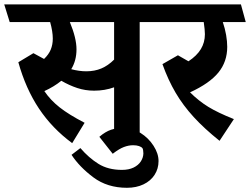

<svg xmlns="http://www.w3.org/2000/svg" viewBox="-45 -600 1160 890"><path d="M708 -497.6H602.5V47.9L483.9 19.5V-195.3Q440.9 -179.7 391.1 -179.7Q350.6 -179.7 313.5 -191.9Q276.4 -204.1 239.3 -225.6Q205.6 -198.2 160.6 -177.7Q188.5 -136.2 231.2 -102.5Q273.9 -68.8 347.2 -30.8L289.6 63.5Q196.8 -4.9 135.5 -96.9Q74.2 -189 40 -311.5L109.9 -353.5L159.2 -326.7Q180.7 -347.2 190.2 -370.1Q199.7 -393.1 199.7 -421.4Q199.7 -453.6 187.5 -497.6H0L-25.4 -579.6H684.1ZM483.9 -497.6H278.8Q309.6 -423.3 309.6 -371.1Q309.6 -319.3 285.2 -279.3Q321.8 -269.5 355 -269.5Q393.6 -269.5 424.8 -282.7Q456.1 -295.9 483.9 -323.7Z M415.5 34.2Q443.4 10.3 469.7 1.5Q496.1 -7.3 528.3 -7.3Q568.8 -7.3 606.2 16.1Q643.6 39.6 666.7 75.7Q689.9 111.8 689.9 146.5Q689.9 182.1 671.6 210.4Q653.3 238.8 620.1 254.6Q586.9 270.5 543.5 270.5Q452.6 270.5 387.9 222.2Q323.2 173.8 286.6 117.7L327.6 86.4Q366.7 131.8 411.6 159.7Q456.5 187.5 520.5 187.5Q551.8 187.5 574 176.8Q596.2 166 607.7 148.4Q619.1 130.9 619.6 111.3Q619.6 104 618.4 96.4Q617.2 88.9 615.2 86.9Q610.8 81.1 599.4 77.1Q587.9 73.2 571.8 73.2Q551.3 73.2 529.3 81.5Q507.3 89.8 477.5 112.8Z M835.9 -171.9Q877 -131.3 920.9 -104.5Q964.8 -77.6 1039.1 -47.9L972.7 52.7Q901.9 -3.9 852.8 -57.6Q803.7 -111.3 769 -170.2Q734.4 -229 708 -302.7L779.8 -343.8L828.6 -315.9Q867.2 -341.3 886 -372.3Q904.8 -403.3 904.8 -441.4Q904.8 -460.9 899.4 -497.6H682.6L657.2 -579.6H1071.8L1094.2 -497.6H987.8Q998 -467.8 1003.2 -437.7Q1008.3 -407.7 1008.3 -382.8Q1008.3 -314 967.3 -263.7Q926.3 -213.4 835.9 -171.9Z"/></svg>

Font: Vesper Libre
Style: Bold
Weight: 700
Designer: Robert Keller & Kimya Gandhi
Foundry: Mota Italic
Version: Version 1.058